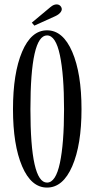

<svg xmlns="http://www.w3.org/2000/svg" viewBox="-20 -850 433 881"><path d="M137.7 -732.4 126 -746.1 211.4 -817.4Q225.6 -829.6 239.5 -829.8Q253.4 -830.1 260.7 -817.9Q267.1 -806.6 259 -795.2Q251 -783.7 233.9 -775.9ZM195.8 10.7Q123 10.7 81.3 -87.4Q39.6 -185.5 39.6 -349.1Q39.6 -513.7 81.3 -612.3Q123 -710.9 195.8 -710.9Q269 -710.9 311.5 -612.1Q354 -513.2 354 -349.1Q354 -185.5 311.5 -87.4Q269 10.7 195.8 10.7ZM195.8 -12.2Q235.8 -12.2 254.9 -102.3Q273.9 -192.4 273.9 -349.1Q273.9 -505.9 254.9 -596.7Q235.8 -687.5 195.8 -687.5Q119.6 -687.5 119.6 -349.1Q119.6 -12.2 195.8 -12.2Z"/></svg>

Font: Imbue
Style: Regular
Weight: 400
Designer: Tyler Finck
Foundry: Etcetera Type Company
Version: Version 0.910